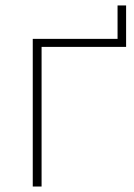

<svg xmlns="http://www.w3.org/2000/svg" viewBox="-20 -681 490 701"><path d="M99.6 -539.1H409.2V-661.1H440.4V-509.8H131.8V0H99.6Z"/></svg>

Font: Min Sans VF VF
Style: Regular
Weight: 400
Designer: Jinseong-Kim, NotoSansCJK, Nunito
Foundry: Jinseong-Kim
Version: Version 1.420;Glyphs 3.1.2 (3151)